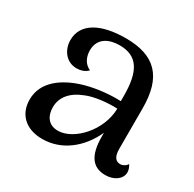

<svg xmlns="http://www.w3.org/2000/svg" viewBox="-124 -653 801 794"><g transform="rotate(30 276.5 -256.0)"><path d="M533 -79C525 -66 511 -60 501 -60C478 -60 466 -77 466 -113V-307C466 -456 402 -523 262 -523C142 -523 66 -481 66 -402C66 -356 96 -313 146 -313C165 -313 186 -319 199 -334C168 -346 157 -379 157 -405C157 -466 207 -485 254 -485C341 -485 373 -427 373 -312V-287C325 -289 266 -284 210 -269C117 -243 43 -190 43 -105C43 -34 91 11 169 11C261 11 337 -49 378 -139V-122C378 -29 410 10 470 10C512 10 544 -14 544 -45C544 -55 541 -67 533 -79ZM212 -51C161 -49 142 -86 142 -125C142 -175 175 -211 229 -232C268 -249 330 -255 376 -253C374 -147 285 -54 212 -51Z"/></g></svg>

Font: Arima Koshi Medium
Style: Regular
Weight: 500
Designer: Joana Correia and Natanael Gama
Foundry: NDISCOVER
Version: Version 1.019;PS 001.019;hotconv 1.0.88;makeotf.lib2.5.64775